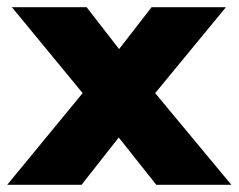

<svg xmlns="http://www.w3.org/2000/svg" viewBox="-34 -512 661 532"><path d="M-14 0 195 -254 -1 -492H206L296 -376L386 -492H592L396 -254L607 0H399L295 -131L192 0Z"/></svg>

Font: Nunito Sans Black
Style: Regular
Weight: 900
Designer: Vernon Adams
Foundry: Vernon Adams
Version: Version 3.006; ttfautohint (v1.8.3)